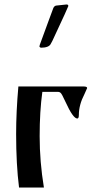

<svg xmlns="http://www.w3.org/2000/svg" viewBox="-20 -837 429 857"><path d="M214 -655 207 -642Q199 -624 162 -624Q156 -627 156 -630L158 -638Q162 -648 195 -739Q208 -774 218 -801Q222 -810 230 -812L277 -817Q285 -817 285 -810Q272 -779 246 -724Q220 -669 214 -655ZM169 -427Q157 -340 157 -229Q157 -115 176 0H65Q52 -103 52 -239Q52 -338 62 -451H353Q369 -451 369 -444L357 -417Q332 -369 332 -324Q332 -308 325 -308Q306 -308 272 -383Q256 -418 251 -422Q246 -427 238 -427Z"/></svg>

Font: Pochaevsk Unicode
Style: Normal
Weight: 400
Version: Version 1.1